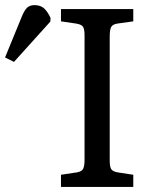

<svg xmlns="http://www.w3.org/2000/svg" viewBox="-182 -736 603 756"><path d="M-127 -492.2 -162.1 -509.8 -95.2 -672.9Q-85.9 -695.3 -75.4 -705.6Q-64.9 -715.8 -45.9 -715.8Q-22.5 -715.8 -8.3 -702.9Q5.9 -689.9 17.1 -665L16.1 -650.9ZM58.1 0V-47.9L120.1 -57.1Q140.1 -60.5 145.5 -71.5Q150.9 -82.5 150.9 -107.9V-596.2Q150.9 -621.1 145 -630.4Q139.2 -639.6 118.2 -643.1L58.1 -651.9V-700.2H342.8V-651.9L279.8 -643.1Q260.7 -640.1 255.4 -628.9Q250 -617.7 250 -591.8V-104Q250 -79.6 255.9 -70.1Q261.7 -60.5 282.2 -57.1L342.8 -47.9V0Z"/></svg>

Font: Literata Book
Style: Regular
Weight: 400
Designer: Latin by Veronika Burian and Jose Scaglione. Greek by Irene Vlachou. Cyrillic by Vera Evstafieva
Foundry: TypeTogether
Version: Version 2.003;PS 002.003;hotconv 1.0.88;makeotf.lib2.5.64775